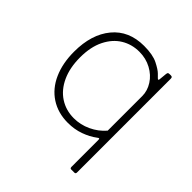

<svg xmlns="http://www.w3.org/2000/svg" viewBox="-191 -675 974 974"><g transform="rotate(45 296.5 -187.5)"><path d="M491 -530Q497 -530 499.5 -527Q502 -524 502 -517V155Q502 165 493 165H470Q462 165 462 154V-34Q462 -39 461.5 -43Q461 -47 458 -47Q456 -47 448 -41Q419 -19 378.5 -4.5Q338 10 291 10Q220 10 167 -24.5Q114 -59 86 -122Q58 -185 58 -268Q58 -392 119 -466Q180 -540 289 -540Q352 -540 387.5 -522Q423 -504 437 -490Q451 -476 454 -473Q463 -464 464 -476L468 -517Q469 -525 471.5 -527.5Q474 -530 483 -530ZM462 -353Q462 -391 440 -425.5Q418 -460 379 -481Q340 -502 293 -502Q239 -502 195.5 -475.5Q152 -449 126 -396.5Q100 -344 100 -269Q100 -195 125 -140.5Q150 -86 194.5 -57Q239 -28 296 -28Q343 -28 387 -48.5Q431 -69 462 -105Z"/></g></svg>

Font: Libre Franklin Thin
Style: Regular
Weight: 250
Designer: Pablo Impallari, Rodrigo Fuenzalida
Foundry: Impallari Type
Version: Version 1.002; ttfautohint (v1.5)